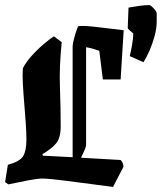

<svg xmlns="http://www.w3.org/2000/svg" viewBox="-22 -722 637 756"><path d="M221 -556Q211 -458 214 -378.5Q217 -299 217 -225Q217 -179 199 -157.5Q181 -136 145 -115L147 -109L264 -103V-540Q264 -549 270 -572Q276 -595 285 -618Q292 -620 301 -620Q318 -620 346.5 -617Q375 -614 406.5 -610Q438 -606 465 -603L453 -409H383L369 -522Q358 -526 344 -530Q330 -534 317 -536V-151Q317 -145 311.5 -132Q306 -119 297 -101L453 -92Q464 -81 464 -65L423 14Q330 2 273.5 -5.5Q217 -13 187.5 -16Q158 -19 145 -19Q126 -19 87 -11.5Q48 -4 11 4L-2 -5L9 -73Q56 -86 69 -107Q82 -128 82 -173Q82 -199 79.5 -236Q77 -273 73.5 -314Q70 -355 68 -392Q66 -429 68 -453Q82 -482 117 -517.5Q152 -553 190 -579ZM543 -477 489 -501Q494 -522 498 -545Q502 -568 503 -590Q497 -595 489 -602Q481 -609 481 -613L484 -692Q500 -695 524 -698.5Q548 -702 566 -702Q569 -702 576 -696Q583 -690 589 -682Q595 -674 595 -670V-638Q595 -611 587 -581Q579 -551 567 -523.5Q555 -496 543 -477Z"/></svg>

Font: Grenze Gotisch
Style: Bold
Weight: 700
Designer: Renata Polastri
Foundry: Omnibus-Type
Version: Version 1.001